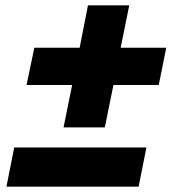

<svg xmlns="http://www.w3.org/2000/svg" viewBox="-20 -696 649 716"><path d="M217 -221 249 -379H79L108 -518H277L308 -676H462L430 -518H600L572 -379H403L371 -221ZM4 0 33 -146H526L497 0Z"/></svg>

Font: Montserrat ExtraBold
Style: Italic
Weight: 800
Italic angle: -11.3°
Designer: Julieta Ulanovsky
Foundry: Julieta Ulanovsky
Version: Version 9.000; ttfautohint (v1.8.4.7-5d5b)